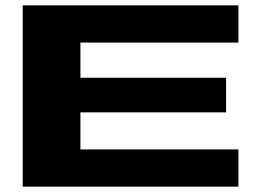

<svg xmlns="http://www.w3.org/2000/svg" viewBox="-20 -695 992 715"><path d="M64.5 0V-675H868V-536.5H279.5V-405.5H822V-276.5H279.5V-138.5H868V0Z"/></svg>

Font: Anybody UltraExpanded Regular
Style: Bold
Weight: 700
Width: 9
Designer: Tyler Finck
Foundry: Etcetera Type Company
Version: Version 1.010; ttfautohint (v1.8.3) -l 8 -r 50 -G 200 -x 14 